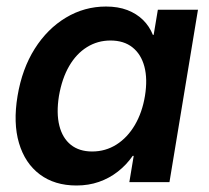

<svg xmlns="http://www.w3.org/2000/svg" viewBox="-20 -552 634 582"><path d="M211.9 10.3Q145.5 10.3 100.6 -23.4Q55.7 -57.1 37.6 -118.2Q19.5 -179.2 33.2 -261.2Q46.9 -343.3 85.2 -404.1Q123.5 -464.8 179.7 -498.5Q235.8 -532.2 301.3 -532.2Q337.9 -532.2 366 -521.5Q394 -510.7 413.6 -491.5Q433.1 -472.2 443.4 -446.3H445.8L458.5 -522.5H580.1L493.7 0H372.1L385.3 -79.6H382.3Q363.3 -52.2 337.4 -32Q311.5 -11.7 280 -0.7Q248.5 10.3 211.9 10.3ZM259.3 -92.8Q299.8 -92.8 333 -113.8Q366.2 -134.8 388.7 -172.9Q411.1 -210.9 419.4 -261.2Q427.7 -312.5 417.7 -350.1Q407.7 -387.7 381.6 -408.4Q355.5 -429.2 314.9 -429.2Q275.9 -429.2 243.7 -409.2Q211.4 -389.2 189.7 -351.8Q168 -314.5 158.7 -261.2Q150.4 -209 159.9 -171.1Q169.4 -133.3 194.8 -113Q220.2 -92.8 259.3 -92.8Z"/></svg>

Font: Inter 28pt SemiBold
Style: Italic
Weight: 600
Italic angle: -9.3988°
Designer: Rasmus Andersson
Foundry: rsms
Version: Version 4.001;git-66647c0bb